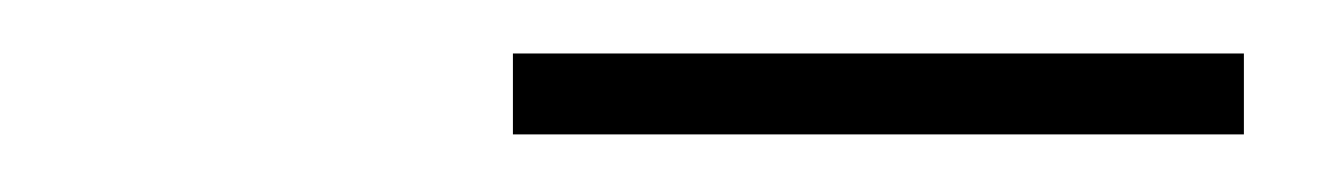

<svg xmlns="http://www.w3.org/2000/svg" viewBox="-20 -746 490 70"><path d="M167 -697V-726.5H433.5V-697Z"/></svg>

Font: Encode Sans Semi Condensed Thin
Style: Regular
Weight: 100
Width: 4
Designer: Multiple Designers
Foundry: Impallari Type
Version: Version 3.000; ttfautohint (v1.8.3) -l 8 -r 50 -G 200 -x 14 